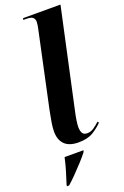

<svg xmlns="http://www.w3.org/2000/svg" viewBox="-183 -814 704 1089"><g transform="rotate(-20 169.0 -269.5)"><path d="M168 10Q112 10 84.5 -17.5Q57 -45 57 -95Q57 -119 62 -149Q67 -179 75 -219L171 -668Q174 -681 176 -693.5Q178 -706 178 -714Q178 -731 167.5 -740.5Q157 -750 129 -750H110L112 -760H338L209 -165Q203 -139 199 -113Q195 -87 195 -71Q196 -46 204 -34Q212 -22 233 -22Q253 -22 272 -35Q291 -48 308 -64L314 -56Q290 -31 256.5 -10.5Q223 10 168 10ZM21 212Q33 176 44.5 137Q56 98 64 61H178L175 71Q160 91 134 119.5Q108 148 81 175.5Q54 203 33 221H20Z"/></g></svg>

Font: Noto Serif Display SemiCondensed
Style: Bold Italic
Weight: 700
Width: 4
Italic angle: -12°
Designer: Monotype Design Team
Foundry: Monotype Imaging Inc.
Version: Version 2.009